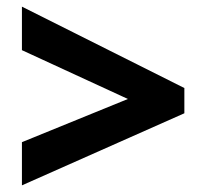

<svg xmlns="http://www.w3.org/2000/svg" viewBox="-20 -651 623 578"><path d="M46 -223 365 -353 46 -500V-631L535 -386V-310L46 -93Z"/></svg>

Font: Noto Sans Thai Looped ExtraBold
Style: Regular
Weight: 800
Designer: Sasikarn Vongin, Ben Mitchell
Foundry: The Fontpad Ltd
Version: Version 1.001; ttfautohint (v1.8.4.7-5d5b)